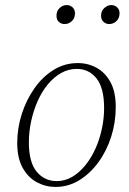

<svg xmlns="http://www.w3.org/2000/svg" viewBox="-20 -725 510 758"><path d="M199 13Q160 13 125.5 -5.5Q91 -24 69.5 -62.5Q48 -101 48 -160Q48 -219 66 -275Q84 -331 116 -376.5Q148 -422 191.5 -449Q235 -476 287 -476Q328 -476 362 -457Q396 -438 416.5 -400Q437 -362 437 -302Q437 -242 419 -185.5Q401 -129 368.5 -84.5Q336 -40 293 -13.5Q250 13 199 13ZM204 -10Q236 -10 264.5 -26.5Q293 -43 316.5 -72Q340 -101 356.5 -137.5Q373 -174 382 -215.5Q391 -257 391 -298Q391 -378 361 -415.5Q331 -453 283 -453Q250 -453 221 -436.5Q192 -420 168.5 -391.5Q145 -363 128.5 -325.5Q112 -288 103 -246.5Q94 -205 94 -163Q94 -84 125 -47Q156 -10 204 -10ZM235 -630Q222 -630 212.5 -638.5Q203 -647 203 -663Q203 -682 215.5 -693.5Q228 -705 243 -705Q257 -705 266.5 -696Q276 -687 276 -673Q276 -653 263.5 -641.5Q251 -630 235 -630ZM411 -630Q399 -630 389 -638.5Q379 -647 379 -663Q379 -682 392 -693.5Q405 -705 419 -705Q433 -705 442.5 -696Q452 -687 452 -673Q452 -653 439.5 -641.5Q427 -630 411 -630Z"/></svg>

Font: Source Serif 4 36pt Light
Style: Italic
Weight: 300
Italic angle: -12°
Designer: Frank Grießhammer
Foundry: Adobe Systems Incorporated
Version: Version 4.004;hotconv 1.0.116;makeotfexe 2.5.65601